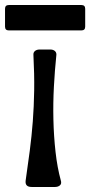

<svg xmlns="http://www.w3.org/2000/svg" viewBox="-29 -739 359 764"><path d="M73 -20Q70 5 97 5H190Q202 5 209.5 -1.5Q217 -8 213 -21Q199 -72 192 -134.5Q185 -197 183.5 -263Q182 -329 185.5 -394.5Q189 -460 195 -517Q197 -529 190 -535.5Q183 -542 171 -542H129Q117 -542 110 -536Q103 -530 104 -520Q108 -443 107 -379Q106 -315 101.5 -256Q97 -197 89.5 -139.5Q82 -82 73 -20ZM-9 -704Q-9 -719 6 -719H295Q310 -719 310 -704V-633Q310 -618 295 -618H6Q-9 -618 -9 -633Z"/></svg>

Font: OpenDyslexic 3
Style: Regular
Weight: 400
Designer: Abelardo Gonzalez
Version: Version 1.000;PS 001.001;hotconv 1.0.56